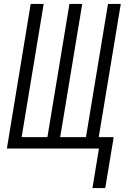

<svg xmlns="http://www.w3.org/2000/svg" viewBox="-20 -755 640 976"><path d="M450 201 483 0H15L136 -735H202L90 -58H221L333 -735H398L286 -58H417L529 -735H594L482 -58H558L515 201Z"/></svg>

Font: Iosevka SS04 Light Extended
Style: Italic
Weight: 300
Width: 7
Italic angle: -9°
Monospace: yes
Designer: Belleve Invis
Foundry: Belleve Invis
Version: Version 19.0.0; ttfautohint (v1.8.4)